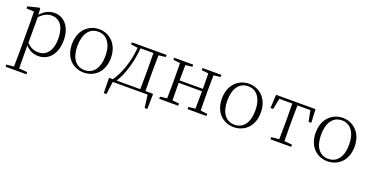

<svg xmlns="http://www.w3.org/2000/svg" viewBox="-32 -1246 4285 2230"><g transform="rotate(20 2110.5 -131.0)"><path d="M355 14C483 14 572 -91 572 -259C572 -418 487 -522 366 -522C307 -522 244 -497 193 -436L189 -511L176 -519L39 -485V-459L132 -455C134 -405 135 -347 135 -278V32L133 225L42 233V260H299V233L197 225L195 32V-59C244 -2 302 14 355 14ZM196 -408C251 -465 298 -482 346 -482C440 -482 506 -406 506 -257C506 -92 431 -27 342 -27C289 -27 244 -43 196 -92Z M916 14C1038 14 1157 -72 1157 -253C1157 -433 1037 -522 916 -522C795 -522 676 -433 676 -253C676 -72 794 14 916 14ZM916 -16C809 -16 743 -101 743 -252C743 -403 809 -491 916 -491C1022 -491 1089 -403 1089 -252C1089 -101 1022 -16 916 -16Z M1323 -482 1408 -471C1393 -303 1343 -145 1262 -30H1215L1218 158H1251L1272 0H1703L1723 158H1757L1760 -30H1665L1663 -226V-283L1665 -472L1752 -482V-508H1323ZM1601 -30H1308C1335 -71 1357 -117 1374 -164C1411 -261 1433 -368 1442 -477H1601L1603 -283V-226Z M2196 -482 2281 -473C2282 -419 2283 -341 2283 -282H1995L1997 -472L2081 -482V-508H1846V-482L1931 -473L1933 -283V-226L1931 -36L1846 -27V0H2081V-27L1997 -36C1996 -91 1995 -175 1995 -252H2283C2283 -175 2282 -90 2281 -36L2196 -27V0H2430V-27L2345 -36L2343 -226V-283L2345 -472L2430 -482V-508H2196Z M2769 14C2891 14 3010 -72 3010 -253C3010 -433 2890 -522 2769 -522C2648 -522 2529 -433 2529 -253C2529 -72 2647 14 2769 14ZM2769 -16C2662 -16 2596 -101 2596 -252C2596 -403 2662 -491 2769 -491C2875 -491 2942 -403 2942 -252C2942 -101 2875 -16 2769 -16Z M3316 0H3477V-27L3381 -36L3379 -226V-283L3381 -477H3541L3568 -342H3601L3593 -508H3105L3097 -342H3130L3157 -477H3317L3319 -283V-226L3317 -36L3221 -27V0Z M3928 14C4050 14 4169 -72 4169 -253C4169 -433 4049 -522 3928 -522C3807 -522 3688 -433 3688 -253C3688 -72 3806 14 3928 14ZM3928 -16C3821 -16 3755 -101 3755 -252C3755 -403 3821 -491 3928 -491C4034 -491 4101 -403 4101 -252C4101 -101 4034 -16 3928 -16Z"/></g></svg>

Font: Noto Serif TC ExtraLight
Style: Regular
Weight: 200
Designer: Ryoko NISHIZUKA 西塚涼子 (kana & ideographs); Frank Grießhammer (Latin, Greek & Cyrillic); Wenlong ZHANG 张文龙 (bopomofo); San
Foundry: Adobe
Version: Version 2.001;hotconv 1.1.0;makeotfexe 2.6.0